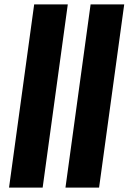

<svg xmlns="http://www.w3.org/2000/svg" viewBox="-20 -851 584 871"><path d="M21 0 135 -831H287.5L173.5 0ZM277 0 391 -831H543.5L429.5 0Z"/></svg>

Font: Merriweather 20pt ExtraBold
Style: Italic
Weight: 800
Italic angle: -7.8°
Version: Version 2.101